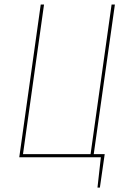

<svg xmlns="http://www.w3.org/2000/svg" viewBox="-20 -701 574 856"><path d="M492.2 -680.7 397.9 -13.7H446.8L425.3 135.3H414.6L429.7 0H65.9L161.6 -680.7H176.3L82.5 -13.7H383.8L477.5 -680.7Z"/></svg>

Font: Fira Sans Compressed Hair
Style: Italic
Weight: 100
Width: 3
Italic angle: -8°
Designer: Carrois Corporate & Edenspiekermann AG
Foundry: Carrois Corporate GbR & Edenspiekermann AG
Version: Version 4.203;PS 004.203;hotconv 1.0.88;makeotf.lib2.5.64775